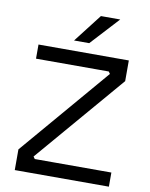

<svg xmlns="http://www.w3.org/2000/svg" viewBox="-101 -1025 856 1097"><g transform="rotate(10 327.0 -476.0)"><path d="M608 0H62V-120L512 -647L511 -623L485 -659L502 -648H71V-730H595V-610L144 -83L143 -111L175 -66L150 -82H608ZM355 -788H267L394 -952H506Z"/></g></svg>

Font: Sora Variable
Style: Regular
Weight: 400
Designer: Jonathan Barnbrook, Julián Moncada
Foundry: Barnbrook Fonts
Version: Version 2.000